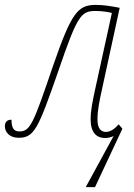

<svg xmlns="http://www.w3.org/2000/svg" viewBox="-39 -556 550 786"><path d="M426 1 312 210H350L462 -29L447 -47C431 -29 413 -16 395 -16C373 -16 360 -31 360 -68C360 -103 368 -143 378 -188L451 -524C416 -531 382 -536 354 -536C280 -536 254 -506 178 -286C97 -48 85 -18 40 -18C19 -18 8 -30 8 -66C-12 -66 -19 -54 -19 -39C-19 -15 0 8 37 8C101 8 117 -27 200 -266C278 -494 293 -511 352 -511C378 -511 399 -508 419 -503L350 -188C340 -142 332 -103 332 -68C332 -13 356 9 392 9C404 9 415 6 426 1Z"/></svg>

Font: Noto Serif Condensed Thin
Style: Italic
Weight: 100
Width: 3
Italic angle: -12°
Designer: Monotype Design Team
Foundry: Monotype Imaging Inc.
Version: Version 2.013